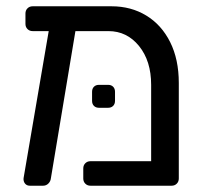

<svg xmlns="http://www.w3.org/2000/svg" viewBox="-20 -591 661 611"><path d="M549 -327V-23Q549 -13 542.5 -6.5Q536 0 526 0H268Q258 0 251.5 -6.5Q245 -13 245 -23V-55Q245 -65 251.5 -71.5Q258 -78 268 -78H461V-321Q461 -397 422.5 -444.5Q384 -492 325 -492H220L142 -24Q141 -14 134 -7Q127 0 117 0H75Q65 0 59.5 -7Q54 -14 55 -24L135 -492H84Q74 -492 67.5 -498.5Q61 -505 61 -515V-548Q61 -558 67.5 -564.5Q74 -571 84 -571H335Q397 -571 445.5 -541.5Q494 -512 521.5 -457Q549 -402 549 -327ZM273 -270V-299Q273 -309 279 -315Q285 -321 295 -321H324Q334 -321 340 -315Q346 -309 346 -299V-270Q346 -260 340 -254Q334 -248 324 -248H295Q285 -248 279 -254Q273 -260 273 -270Z"/></svg>

Font: Contemporary
Style: Regular
Weight: 400
Designer: Victor Tran
Foundry: Victor Tran
Version: Version 1.100